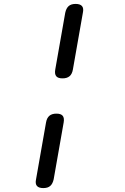

<svg xmlns="http://www.w3.org/2000/svg" viewBox="-20 -850 640 980"><path d="M352 -495Q348 -472 335 -461Q322 -450 299 -450Q276 -450 267 -461Q258 -472 262 -495L313 -785Q318 -808 330.5 -819Q343 -830 366 -830Q389 -830 398.5 -819Q408 -808 403 -785ZM254 65Q249 88 236.5 99Q224 110 201 110Q178 110 168.5 99Q159 88 164 65L215 -225Q219 -248 232 -259Q245 -270 268 -270Q291 -270 300 -259Q309 -248 305 -225Z"/></svg>

Font: Maple Mono
Style: Italic
Weight: 400
Italic angle: -10°
Monospace: yes
Designer: subframe7536
Version: Version 7.300